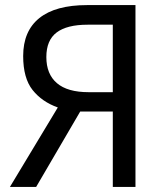

<svg xmlns="http://www.w3.org/2000/svg" viewBox="-20 -734 643 754"><path d="M122 0H19L207 -312Q145 -334 108 -380.5Q71 -427 71 -514Q71 -612 134.5 -663Q198 -714 322 -714H512V0H423V-296H295ZM324 -637Q243 -637 202.5 -606.5Q162 -576 162 -510Q162 -443 203.5 -407.5Q245 -372 328 -372H423V-637Z"/></svg>

Font: Noto Sans Display
Style: Regular
Weight: 400
Designer: Monotype Design team
Foundry: Monotype Imaging Inc.
Version: Version 1.000